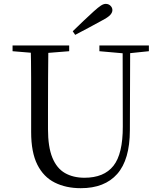

<svg xmlns="http://www.w3.org/2000/svg" viewBox="-20 -965 837 1001"><path d="M359.2 -802Q387 -829.3 415.1 -855.9Q443.1 -882.5 468.7 -905.7Q492.4 -927 506.1 -935.9Q519.9 -944.8 531.3 -944.8Q546.1 -944.8 556 -935Q566 -925.2 566 -912.4Q566 -899.7 554.6 -887Q543.2 -874.4 511.9 -858.2Q477.6 -839.2 442.5 -820.5Q407.4 -801.8 372 -783.2ZM401.2 16.1Q323.9 16.1 265.4 -13.2Q206.9 -42.4 174.6 -106.7Q142.4 -171.1 142.4 -276.5V-391Q142.4 -475.8 142.3 -560.2Q142.2 -644.6 140 -728H232.2Q231.2 -645.4 230.7 -561.2Q230.2 -477 230.2 -391V-291.5Q230.2 -198.9 253 -143.1Q275.8 -87.3 318.7 -62.8Q361.7 -38.3 420.2 -38.3Q522.2 -38.3 571.4 -100.5Q620.6 -162.6 620.2 -305.7L619.4 -728H658.7L657.1 -285.6Q656.7 -132.5 591.2 -58.2Q525.7 16.1 401.2 16.1ZM45.5 -698V-728H340.7V-698L201.1 -686.9H179.8ZM498.2 -698V-728H756.2V-698L647.1 -686.7H626.2Z"/></svg>

Font: Noto Serif HK ExtraLight
Style: Regular
Weight: 200
Designer: Ryoko NISHIZUKA 西塚涼子 (kana & ideographs); Frank Grießhammer (Latin, Greek & Cyrillic); Wenlong ZHANG 张文龙 (bopomofo); San
Foundry: Adobe
Version: Version 2.002-H1;hotconv 1.1.0;makeotfexe 2.6.0